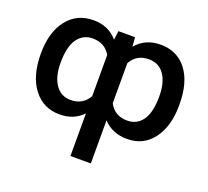

<svg xmlns="http://www.w3.org/2000/svg" viewBox="-126 -693 1136 1050"><g transform="rotate(20 442.5 -167.5)"><path d="M846.2 -258.8Q846.2 -138.2 790.8 -64.2Q735.4 9.8 640.6 9.8Q553.7 9.8 501 -47.9V203.1H382.3V-44.9Q330.6 9.8 247.6 9.8Q152.8 9.8 95.7 -64.2Q38.6 -138.2 38.6 -268.6Q38.6 -392.6 95.2 -465.3Q151.9 -538.1 248.5 -538.1Q336.9 -538.1 388.7 -476.1L395.5 -528.3H492.2L496.6 -474.6Q549.8 -538.1 639.2 -538.1Q735.4 -538.1 790.8 -466.3Q846.2 -394.5 846.2 -266.6ZM727.5 -269Q727.5 -350.1 695.6 -395.5Q663.6 -440.9 606 -440.9Q533.2 -440.9 501 -379.9V-147.5Q533.2 -85 606.9 -85Q663.6 -85 695.6 -130.6Q727.5 -176.3 727.5 -269ZM157.2 -258.3Q157.2 -177.2 189.2 -131.1Q221.2 -85 277.8 -85Q348.1 -85 382.3 -145V-385.3Q348.1 -442.9 278.8 -442.9Q222.2 -442.9 189.7 -397.5Q157.2 -352.1 157.2 -258.3Z"/></g></svg>

Font: Roboto Medium
Style: Regular
Weight: 500
Designer: Google
Version: Version 2.134; 2016; ttfautohint (v1.6)